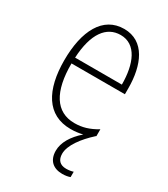

<svg xmlns="http://www.w3.org/2000/svg" viewBox="-187 -690 810 928"><g transform="rotate(30 217.5 -226.5)"><path d="M267 67C267 20 311 -38 364 -86C365 -87 366 -88 368 -89V-127C324 -101 288 -90 244 -90C140 -90 87 -176 88 -333H386V-366C386 -494 341 -605 226 -605C108 -605 50 -493 50 -329C50 -164 110 -56 242 -56C267 -56 289 -59 309 -64C261 -22 233 24 233 70C233 125 266 152 316 152C333 152 349 149 359 145V115C351 118 336 121 320 121C285 121 267 102 267 67ZM226 -571C313 -571 350 -481 350 -366H89C96 -503 147 -571 226 -571Z"/></g></svg>

Font: Noto Sans Malayalam UI Condensed ExtraLight
Style: Regular
Weight: 200
Width: 3
Designer: Jelle Bosma - Monotype Design Team
Foundry: Monotype Imaging Inc.
Version: Version 2.104